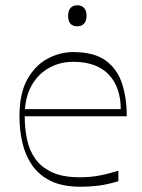

<svg xmlns="http://www.w3.org/2000/svg" viewBox="-20 -694 538 730"><path d="M287 16Q218 16 173 -6Q128 -28 102 -66Q76 -104 65 -152Q54 -200 54 -252Q54 -339 84 -392.5Q114 -446 161 -471Q208 -496 258 -496Q339 -496 383 -463Q427 -430 444.5 -375Q462 -320 462 -252H74Q74 -207 82.5 -165Q91 -123 114 -90.5Q137 -58 178 -39Q219 -20 283 -20Q323 -20 357.5 -26.5Q392 -33 430 -45V-5Q387 8 353 12Q319 16 287 16ZM439 -279Q439 -363 393 -411Q347 -459 258 -459Q210 -459 169.5 -437.5Q129 -416 104 -375.5Q79 -335 75 -279ZM274 -594Q239 -594 239 -634Q239 -654 248.5 -664Q258 -674 274 -674Q290 -674 299.5 -664Q309 -654 309 -634Q309 -614 299.5 -604Q290 -594 274 -594Z"/></svg>

Font: Ojuju ExtraLight
Style: Regular
Weight: 200
Designer: Chisaokwu Joboson, Mirko Velimirovic
Foundry: Udi Foundry
Version: Version 1.000